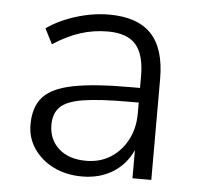

<svg xmlns="http://www.w3.org/2000/svg" viewBox="-43 -537 607 589"><g transform="rotate(5 261.0 -243.0)"><path d="M230 8Q181 8 142.5 -11Q104 -30 81.5 -63Q59 -96 59 -137Q59 -191 86 -221.5Q113 -252 177 -265Q241 -278 353 -278H384V-314Q384 -381 357 -411.5Q330 -442 271 -442Q227 -442 186.5 -429Q146 -416 103 -388L79 -435Q117 -462 169 -478Q221 -494 270 -494Q358 -494 400.5 -449Q443 -404 443 -311V0H385V-87Q365 -42 324.5 -17Q284 8 230 8ZM238 -41Q281 -41 313.5 -61.5Q346 -82 365 -118Q384 -154 384 -200V-233H354Q264 -233 213.5 -225Q163 -217 143 -197Q123 -177 123 -142Q123 -97 154 -69Q185 -41 238 -41Z"/></g></svg>

Font: Nunito Sans Light
Style: Regular
Weight: 300
Designer: Vernon Adams
Foundry: Vernon Adams
Version: Version 3.101; ttfautohint (v1.8.4.7-5d5b);gftools[0.9.27]